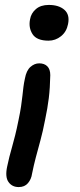

<svg xmlns="http://www.w3.org/2000/svg" viewBox="-20 -523 323 779"><path d="M56 236Q29 236 14.5 215.5Q0 195 9 153Q13 133 18 113.5Q23 94 29 73Q35 52 41.5 26Q48 0 55 -35Q62 -68 65.5 -92Q69 -116 71 -134.5Q73 -153 75 -169.5Q77 -186 81 -204Q87 -237 103.5 -251.5Q120 -266 139 -266Q160 -266 172 -254Q184 -242 184 -218Q183 -166 178 -125Q173 -84 163 -37Q154 10 144 46.5Q134 83 125.5 115Q117 147 110 182Q107 204 93.5 220Q80 236 56 236ZM177 -358Q129 -358 112 -384.5Q95 -411 102 -445Q106 -469 125.5 -486Q145 -503 178 -503Q219 -503 241.5 -483Q264 -463 256 -425Q250 -394 227.5 -376Q205 -358 177 -358Z"/></svg>

Font: Shantell Sans Light Medium
Style: Italic
Weight: 500
Italic angle: -11°
Version: Version 1.011;[c5ecc13dd]